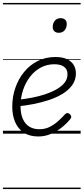

<svg xmlns="http://www.w3.org/2000/svg" viewBox="-20 -905 566 1300"><path d="M239 19Q180 19 141 -7Q102 -33 82.5 -78.5Q63 -124 63 -183Q63 -250 84 -310.5Q105 -371 143.5 -418Q182 -465 235.5 -492Q289 -519 355 -519Q404 -519 434.5 -504Q465 -489 479.5 -464Q494 -439 494 -408Q494 -364 469.5 -329.5Q445 -295 404 -270Q363 -245 312 -228Q261 -211 206.5 -200.5Q152 -190 102 -185L107 -230Q150 -235 195.5 -243.5Q241 -252 284 -266Q327 -280 361.5 -299.5Q396 -319 416.5 -344Q437 -369 437 -402Q437 -436 413.5 -453Q390 -470 348 -470Q298 -470 256 -447.5Q214 -425 183.5 -385.5Q153 -346 136 -295Q119 -244 119 -188Q119 -135 134.5 -100Q150 -65 178.5 -47.5Q207 -30 246 -30Q287 -30 319 -47Q351 -64 376.5 -87.5Q402 -111 421 -132Q429 -140 437.5 -139.5Q446 -139 453 -132Q460 -125 462 -117.5Q464 -110 457 -100Q433 -70 399.5 -43Q366 -16 325.5 1.5Q285 19 239 19ZM378 -683Q360 -683 348.5 -693Q337 -703 337 -723Q337 -747 351 -764.5Q365 -782 391 -782Q409 -782 420.5 -772Q432 -762 432 -742Q432 -718 418 -700.5Q404 -683 378 -683ZM0 365H526V375H0ZM0 -20H526V0H0ZM0 -505H526V-500H0ZM0 -885H526V-875H0Z"/></svg>

Font: Playwrite AT Guides
Style: Italic
Weight: 400
Italic angle: -13.0072°
Designer: Veronika Burian, José Scaglione
Foundry: TypeTogether
Version: Version 1.002